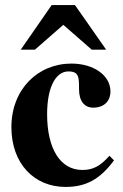

<svg xmlns="http://www.w3.org/2000/svg" viewBox="-20 -724 484 758"><path d="M399 -528 276 -704H184L62 -528H118L230 -626L342 -528ZM412 -109C375 -67 346 -53 305 -53C218 -53 166 -137 166 -273C166 -382 201 -442 250 -442C292 -442 292 -419 292 -372C292 -324 314 -299 348 -299C390 -299 416 -324 416 -363C416 -427 349 -473 262 -473C129 -473 25 -371 25 -222C25 -79 114 14 239 14C319 14 375 -16 430 -91Z"/></svg>

Font: STIXGeneral
Style: Bold
Weight: 700
Designer: MicroPress Inc., with final additions and corrections provided by Coen Hoffman, Elsevier (retired)
Version: Version 1.1.0